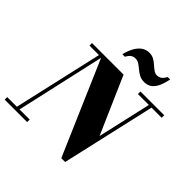

<svg xmlns="http://www.w3.org/2000/svg" viewBox="-289 -1202 1415 1415"><g transform="rotate(45 418.0 -494.5)"><path d="M561.5 10 233 -750H450.5L645.5 -305L746.5 -750H774.5L601.5 10ZM-38.5 0V-26.5H195.5V0ZM56 0 220.5 -723.5H121.5V-750H252.5L84 0ZM626.5 -723.5V-750H874V-723.5ZM595.5 -818Q566 -818 544 -830Q522 -842 503.8 -857.5Q485.5 -873 468 -884.8Q450.5 -896.5 429.5 -896.5Q409.5 -896.5 394.2 -886.8Q379 -877 364.5 -850H338Q348 -892.5 366 -926.2Q384 -960 410.5 -979.5Q437 -999 472.5 -999Q499 -999 520 -987Q541 -975 558.5 -959.2Q576 -943.5 592.8 -931.5Q609.5 -919.5 627.5 -919.5Q647.5 -919.5 663 -930Q678.5 -940.5 693 -967H719Q709 -919.5 693.8 -886.2Q678.5 -853 654.8 -835.5Q631 -818 595.5 -818Z"/></g></svg>

Font: Bodoni Moda 9pt ExtraBold
Style: Italic
Weight: 800
Italic angle: -13°
Designer: Owen Earl
Foundry: indestructible type
Version: Version 2.004